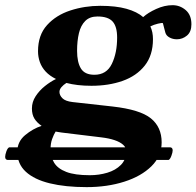

<svg xmlns="http://www.w3.org/2000/svg" viewBox="-73 -518 773 756"><path d="M268.1 218.8Q184.6 218.8 123.3 203.9Q62 189 28.6 158.2Q-4.9 127.4 -4.9 79.6Q-4.9 40 25.6 14.4Q56.2 -11.2 90.8 -22.5Q72.3 -35.2 62.5 -51Q52.7 -66.9 52.7 -90.8Q52.7 -116.7 67.4 -139.2Q82 -161.6 104 -179.2Q126 -196.8 147.5 -207Q122.6 -219.2 106.9 -236.1Q91.3 -252.9 84 -273.4Q76.7 -293.9 76.7 -316.4Q76.7 -379.9 112.3 -419.2Q147.9 -458.5 204.1 -476.8Q260.3 -495.1 321.8 -495.1Q383.3 -495.1 425 -483.4Q466.8 -471.7 490.7 -450.7Q509.3 -467.8 542 -482.7Q574.7 -497.6 606.4 -497.6Q635.7 -497.6 658.2 -478.3Q680.7 -459 680.7 -422.4Q680.7 -392.6 663.1 -377.9Q645.5 -363.3 623.5 -363.3Q607.4 -363.3 594.5 -370.4Q581.5 -377.4 578.1 -389.6Q575.7 -398.9 573.2 -408.2Q570.8 -417.5 568.4 -426.8Q564.9 -428.7 548.8 -424.8Q532.7 -420.9 519 -414.1Q524.4 -402.3 526.9 -389.9Q529.3 -377.4 529.3 -363.8Q529.3 -300.3 496.8 -259.5Q464.4 -218.8 409.7 -199.5Q355 -180.2 287.1 -180.2Q258.3 -180.2 233.6 -183.1Q209 -186 188.5 -191.4Q176.8 -184.1 168.9 -174.8Q161.1 -165.5 161.1 -156.2Q161.1 -143.1 172.6 -131.3Q184.1 -119.6 212.4 -116.2L370.6 -98.6Q478.5 -86.4 521 -52Q563.5 -17.6 563.5 42.5Q563.5 97.2 523.2 136.7Q482.9 176.3 416 197.5Q349.1 218.8 268.1 218.8ZM298.8 -223.6Q346.7 -223.6 367.4 -266.6Q388.2 -309.6 388.2 -370.1Q388.2 -413.6 370.4 -433.3Q352.5 -453.1 311 -453.1Q280.3 -453.1 262.7 -435.5Q245.1 -418 237.8 -387.5Q230.5 -356.9 230.5 -317.9Q230.5 -272.9 245.6 -248.3Q260.7 -223.6 298.8 -223.6ZM280.8 171.9Q316.9 171.9 349.6 162.1Q382.3 152.3 403.1 131.3Q423.8 110.4 423.8 77.1Q423.8 62.5 411.6 51.8Q399.4 41 377.7 33.7Q356 26.4 326.2 22.9L169.9 3.9Q163.6 2.9 157.5 2Q151.4 1 146 0Q138.7 11.7 132.3 29.3Q126 46.9 126 68.8Q126 99.1 140.1 122.6Q154.3 146 188 158.9Q221.7 171.9 280.8 171.9ZM-36.6 62H-37.1H597.2Q606.9 63 606.9 74.2Q606.9 82 601.8 95.7Q596.7 109.4 590.8 111.8H-43Q-52.7 110.8 -52.7 99.6Q-52.7 91.3 -47.9 77.9Q-43 64.5 -36.6 62Z"/></svg>

Font: Gelasio
Style: Bold Italic
Weight: 700
Italic angle: -8.5°
Designer: Eben Sorkin
Foundry: Eben Sorkin
Version: Version 1.008